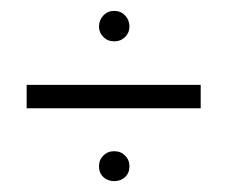

<svg xmlns="http://www.w3.org/2000/svg" viewBox="-20 -561 421 353"><path d="M29 -362H349V-405H29ZM190 -541Q178 -541 170 -532.5Q162 -524 162 -512Q162 -501 170 -493Q178 -485 190 -485Q202 -485 210 -493Q218 -501 218 -512Q218 -524 210 -532.5Q202 -541 190 -541ZM190 -283Q178 -283 170 -275Q162 -267 162 -255Q162 -243 170 -235.5Q178 -228 190 -228Q202 -228 210 -235.5Q218 -243 218 -255Q218 -267 210 -275Q202 -283 190 -283Z"/></svg>

Font: Advent Pro Light
Style: Regular
Weight: 300
Version: Version 3.000